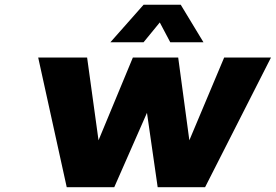

<svg xmlns="http://www.w3.org/2000/svg" viewBox="-20 -785 1156 805"><path d="M140.1 -543.9H345.2L393.1 -196.8L537.1 -543.9H727.1L773.9 -196.8L919.9 -543.9H1116.2L839.8 0H641.1L596.2 -312L459 0H259.8ZM442.9 -607.9 582 -765.1H737.8L833 -607.9H693.8L649.9 -690.9L582 -607.9Z"/></svg>

Font: Trueno ExtraBold
Style: Italic
Weight: 800
Designer: Julieta Ulanovsky
Foundry: Julieta Ulanovsky
Version: Version 3.001b | FøM Fix